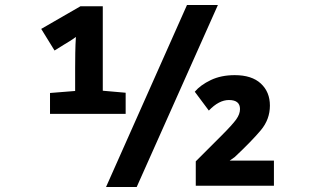

<svg xmlns="http://www.w3.org/2000/svg" viewBox="-20 -739 1240 764"><path d="M524 5 847 -719H724L402 5ZM480 -286V-370L389 -378V-714H300L144 -624L197 -538L234 -561Q244 -567 257 -575Q270 -583 282 -592Q280 -562 279.5 -527Q279 -492 279 -467V-377L179 -369V-286ZM1070 0V-100H894L914 -114Q982 -178 1018 -221Q1054 -264 1054 -319Q1054 -373 1018 -406.5Q982 -440 914 -440Q860 -440 819 -420.5Q778 -401 755 -374L811 -299Q851 -341 891 -341Q935 -341 935 -305Q935 -285 920 -264Q905 -243 862 -200L759 -97V0Z"/></svg>

Font: Noto Sans Mono UI ExtraBold
Style: Regular
Weight: 800
Designer: Monotype Design team
Foundry: Monotype Imaging Inc.
Version: 1.000